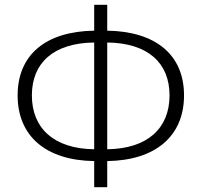

<svg xmlns="http://www.w3.org/2000/svg" viewBox="-20 -762 835 795"><path d="M370 13H424V-95C625 -98 742 -199 742 -367C742 -535 625 -632 424 -635V-742H370V-635C168 -632 53 -534 53 -367C53 -200 168 -98 370 -95ZM370 -144C202 -146 112 -232 112 -367C112 -502 202 -584 370 -586ZM424 -586C592 -584 682 -502 682 -367C682 -232 592 -146 424 -144Z"/></svg>

Font: Noto Sans TC Light
Style: Regular
Weight: 300
Designer: Ryoko NISHIZUKA 西塚涼子 (kana, bopomofo & ideographs); Paul D. Hunt (Latin, Greek & Cyrillic); Sandoll Communications 산돌커뮤니
Foundry: Adobe
Version: Version 2.004;hotconv 1.0.118;makeotfexe 2.5.65603